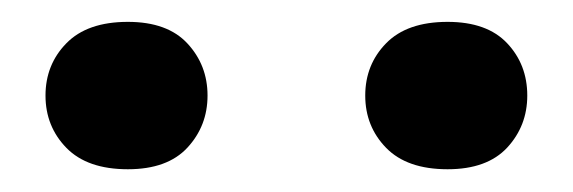

<svg xmlns="http://www.w3.org/2000/svg" viewBox="-20 -756 516 173"><path d="M95.2 -736.3Q130.9 -736.3 148.9 -716.8Q167 -697.3 167 -669.9Q167 -642.6 148.9 -623Q130.9 -603.5 95.2 -603.5Q58.6 -603.5 39.8 -622.8Q21 -642.1 21 -669.9Q21 -697.8 39.8 -717Q58.6 -736.3 95.2 -736.3ZM383.3 -736.3Q418.9 -736.3 437 -717Q455.1 -697.8 455.1 -669.9Q455.1 -642.6 437 -623Q418.9 -603.5 383.3 -603.5Q346.7 -603.5 327.9 -622.8Q309.1 -642.1 309.1 -669.9Q309.1 -697.8 327.9 -717Q346.7 -736.3 383.3 -736.3Z"/></svg>

Font: Coustard
Style: Regular
Weight: 400
Foundry: vernon adams
Version: Version 1.000